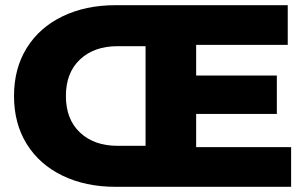

<svg xmlns="http://www.w3.org/2000/svg" viewBox="-20 -720 1182 740"><path d="M1102 -153V0H425Q310 0 221 -43Q132 -86 83 -165Q34 -244 34 -350Q34 -456 83 -535Q132 -614 221 -657Q310 -700 425 -700H1089V-547H736V-429H1047V-281H736V-153ZM541 -158V-542H433Q343 -542 288.5 -491Q234 -440 234 -350Q234 -260 288.5 -209Q343 -158 433 -158Z"/></svg>

Font: Montserrat Alternates ExtraBold
Style: Regular
Weight: 800
Designer: Julieta Ulanovsky
Foundry: Julieta Ulanovsky
Version: Version 7.200